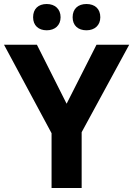

<svg xmlns="http://www.w3.org/2000/svg" viewBox="-20 -937 664 957"><path d="M312 -420 164 -714H0L237 -273V0H387V-278L624 -714H461ZM213 -786C254 -786 282 -811 282 -851C282 -892 254 -917 213 -917C171 -917 145 -893 145 -851C145 -810 172 -786 213 -786ZM411 -786C452 -786 480 -811 480 -851C480 -893 453 -917 411 -917C370 -917 342 -894 342 -851C342 -809 370 -786 411 -786Z"/></svg>

Font: Passageway
Style: Regular
Weight: 700
Foundry: Ascender Corporation
Version: Version 1.11